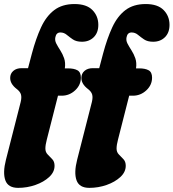

<svg xmlns="http://www.w3.org/2000/svg" viewBox="-29 -755 860 952"><path d="M21.5 -368.5Q21.5 -390 37 -403.5Q52.5 -417 78 -417H110L129 -489Q149 -564 174.5 -619.2Q200 -674.5 239.8 -704.8Q279.5 -735 340.5 -735Q400 -735 429.2 -705.2Q458.5 -675.5 458.5 -631.5Q458.5 -593 435.8 -570.5Q413 -548 377.5 -548Q349.5 -548 332.5 -559.5Q315.5 -571 301.8 -582.5Q288 -594 270.5 -594Q250 -594 245.5 -570.5Q242 -554.5 250.2 -538.8Q258.5 -523 270 -505.2Q281.5 -487.5 289 -465.8Q296.5 -444 292.5 -416H307.5Q338 -416 355 -406.5Q372 -397 372 -370Q372 -333.5 343.5 -307Q315 -280.5 277 -280.5H258.5L203 -62.5Q196 -36 196 -18.5Q196 -0.5 207.5 11Q219 22.5 230.2 34.5Q241.5 46.5 241.5 67Q241.5 98 214.8 122.8Q188 147.5 146.8 162Q105.5 176.5 61 176.5Q11 176.5 -2.5 139Q-16 101.5 0.5 37L73.5 -249Q79 -271.5 75 -286.2Q71 -301 53 -314.5Q21.5 -339 21.5 -368.5ZM374.5 -368.5Q374.5 -390 390 -403.5Q405.5 -417 431 -417H463L482 -489Q502 -564 527.5 -619.2Q553 -674.5 592.8 -704.8Q632.5 -735 693.5 -735Q753 -735 782.2 -705.2Q811.5 -675.5 811.5 -631.5Q811.5 -593 788.8 -570.5Q766 -548 730.5 -548Q702.5 -548 685.5 -559.5Q668.5 -571 654.8 -582.5Q641 -594 623.5 -594Q603 -594 598.5 -570.5Q595 -554.5 603.2 -538.8Q611.5 -523 623 -505.2Q634.5 -487.5 642 -465.8Q649.5 -444 645.5 -416H660.5Q691 -416 708 -406.5Q725 -397 725 -370Q725 -333.5 696.5 -307Q668 -280.5 630 -280.5H611.5L556 -62.5Q549 -36 549 -18.5Q549 -0.5 560.5 11Q572 22.5 583.2 34.5Q594.5 46.5 594.5 67Q594.5 98 567.8 122.8Q541 147.5 499.8 162Q458.5 176.5 414 176.5Q364 176.5 350.5 139Q337 101.5 353.5 37L426.5 -249Q432 -271.5 428 -286.2Q424 -301 406 -314.5Q374.5 -339 374.5 -368.5Z"/></svg>

Font: Fraunces 144pt S100 Black
Style: Italic
Weight: 900
Italic angle: -16°
Version: Version 1.000; ttfautohint (v1.8.3)